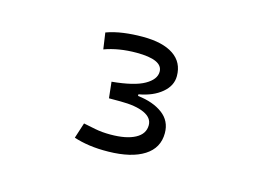

<svg xmlns="http://www.w3.org/2000/svg" viewBox="-55 -798 697 506"><g transform="rotate(15 293.0 -545.0)"><path d="M270.5 -387.2Q242.2 -386.7 218.3 -390.1Q194.3 -393.6 175.8 -399.9L189.5 -442.4Q203.6 -439.5 222.2 -435.8Q240.7 -432.1 263.7 -432.1Q307.1 -432.1 331.3 -445.1Q355.5 -458 355.5 -481.9Q355.5 -502 332.3 -512.7Q309.1 -523.4 267.1 -523.4H235.8L231 -567.4Q292 -573.2 319.3 -588.9Q346.7 -604.5 346.7 -625.5Q346.7 -658.2 275.4 -658.2Q226.6 -658.2 188 -644L181.6 -688.5Q203.1 -696.3 228 -699.7Q252.9 -703.1 280.3 -703.1Q335 -703.1 364.3 -683.3Q393.6 -663.6 393.6 -626Q393.6 -599.6 370.1 -580.1Q346.7 -560.5 308.1 -553.7V-549.3Q350.6 -544.4 376.2 -525.1Q401.9 -505.9 401.9 -472.7Q401.9 -432.1 367.4 -410.2Q333 -388.2 270.5 -387.2Z"/></g></svg>

Font: Caskaydia Cove ExtraLight
Style: Regular
Weight: 200
Monospace: yes
Designer: Aaron Bell
Foundry: Saja Typeworks
Version: Version 4.300; ttfautohint (v1.8.3)